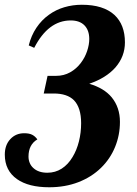

<svg xmlns="http://www.w3.org/2000/svg" viewBox="-30 -769 575 807"><path d="M41.5 -16.1Q-9.8 -52.2 -9.8 -119.1Q-9.8 -159.7 13.7 -184.6Q36.6 -209 71.8 -209Q92.8 -209 105.2 -202.6Q117.7 -196.3 127 -183.1Q89.8 -161.1 89.8 -110.8Q89.8 -96.7 95 -84.2Q100.1 -71.8 109.9 -63Q131.3 -43 168.9 -43Q202.6 -43 229.5 -60.3Q256.3 -77.6 274.9 -108.9Q292.5 -137.7 301.8 -174.8Q311 -211.9 311 -251Q311 -316.4 280.8 -347.7Q252.4 -376 195.8 -376H153.8L169.9 -450.2H206.1Q238.3 -450.2 264.9 -465.1Q291.5 -480 310.1 -504.9Q327.1 -527.3 336.2 -554.4Q345.2 -581.5 345.2 -605Q345.2 -641.6 325 -662.4Q304.7 -683.1 267.1 -683.1Q172.9 -683.1 113.8 -567.9L90.8 -578.1Q101.1 -619.6 123 -652.3Q145 -685.1 175.8 -707Q204.6 -728 240 -738.5Q275.4 -749 314 -749Q404.3 -749 451.2 -706.1Q495.1 -665 495.1 -590.8Q495.1 -531.7 455.1 -485.4Q415.5 -440.9 345.2 -417Q407.7 -398.4 439.5 -359.9Q474.1 -317.4 474.1 -256.8Q474.1 -201.2 453.6 -151.1Q433.1 -101.1 394.5 -63.5Q355 -24.9 299.6 -3.4Q244.1 18.1 176.8 18.1Q90.3 18.1 41.5 -16.1Z"/></svg>

Font: Pattaya
Style: Regular
Weight: 400
Designer: Pablo Impallari / Thai characters Designed by Thanarat Vachiruckul and Suppakit Chalermlarp
Foundry: Pablo Impallari
Version: Version 1.007;September 16, 2023;FontCreator 15.0.0.2934 64-